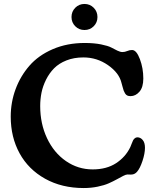

<svg xmlns="http://www.w3.org/2000/svg" viewBox="-20 -928 777 961"><path d="M356.7 -796.6Q337.9 -815.4 337.9 -842.8Q337.9 -870.1 356.7 -889.2Q375.5 -908.2 402.8 -908.2Q430.2 -908.2 449 -889.2Q467.8 -870.1 467.8 -842.8Q467.8 -815.4 449 -796.6Q430.2 -777.8 402.8 -777.8Q375.5 -777.8 356.7 -796.6ZM398.9 13.2Q289.6 13.2 205.8 -33.4Q122.1 -80.1 77.9 -160.9Q33.7 -241.7 33.7 -344.2Q33.7 -416 57.9 -481.4Q82 -546.9 127.2 -598.9Q172.4 -650.9 244.1 -681.9Q315.9 -712.9 403.8 -712.9Q450.7 -712.9 485.8 -705.8Q521 -698.7 536.9 -690.2Q552.7 -681.6 567.4 -674.6Q582 -667.5 592.8 -667.5Q605 -667.5 616.7 -672.6Q628.4 -677.7 641.1 -677.7Q663.1 -677.7 680.2 -632.1Q697.3 -586.4 697.3 -535.2Q697.3 -491.2 678 -469Q658.7 -446.8 633.3 -446.8Q623.5 -446.8 616.9 -450Q610.4 -453.1 605.7 -460.9Q601.1 -468.8 598.9 -474.9Q596.7 -481 593.3 -494.1Q589.8 -507.3 587.9 -513.7Q576.2 -563 520.8 -601.8Q465.3 -640.6 397.5 -640.6Q350.1 -640.6 312.3 -625.5Q274.4 -610.4 250.5 -585.9Q226.6 -561.5 210.4 -529.1Q194.3 -496.6 187.7 -463.9Q181.2 -431.2 181.2 -397Q181.2 -308.6 215.6 -235.8Q250 -163.1 310.3 -121.6Q370.6 -80.1 443.8 -80.1Q513.2 -80.1 560.8 -111.1Q608.4 -142.1 632.3 -191.9Q634.3 -196.8 638.7 -208Q643.1 -219.2 645.8 -224.9Q648.4 -230.5 654.3 -235.6Q660.2 -240.7 667.5 -240.7Q683.1 -240.7 694.3 -227.3Q705.6 -213.9 705.6 -188.5Q705.6 -159.7 693.1 -122.3Q680.7 -85 666 -68.4Q655.8 -56.6 642.1 -54.7Q638.2 -54.2 634.3 -54.2Q630.4 -54.2 625.7 -54.4Q621.1 -54.7 618.7 -54.7Q610.4 -54.7 596.7 -47.6Q583 -40.5 564.9 -30.5Q546.9 -20.5 524.4 -10.5Q502 -0.5 468.8 6.3Q435.5 13.2 398.9 13.2Z"/></svg>

Font: Cooper* SemiBold
Style: Regular
Weight: 600
Designer: Owen Earl
Foundry: indestructible type*
Version: Version 0.001